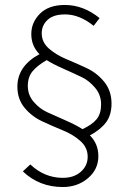

<svg xmlns="http://www.w3.org/2000/svg" viewBox="-20 -701 519 773"><path d="M92 -355Q92 -318 116 -290.5Q140 -263 169.5 -249.5Q199 -236 243.5 -216.5Q288 -197 312 -181Q351 -199 369 -221Q387 -243 387 -281Q387 -319 363 -347.5Q339 -376 310 -390Q281 -404 236 -424Q191 -444 168 -459Q130 -437 111 -414Q92 -391 92 -355ZM233 52Q138 52 72 -11L102 -39Q159 15 233 15Q278 15 305.5 -9.5Q333 -34 333 -70Q333 -107 304 -133Q275 -159 233.5 -176Q192 -193 150 -212.5Q108 -232 79 -267Q50 -302 50 -352Q50 -435 139 -483Q106 -516 106 -564Q106 -611 141 -646Q176 -681 241 -681Q316 -681 381 -628L357 -597Q300 -643 242 -643Q195 -643 171.5 -621Q148 -599 148 -567Q148 -531 177 -505.5Q206 -480 247 -463Q288 -446 329.5 -426.5Q371 -407 400 -371Q429 -335 429 -284Q429 -238 407 -208.5Q385 -179 342 -156Q376 -122 376 -72Q376 -19 334 16.5Q292 52 233 52Z"/></svg>

Font: Toshiba Sans Light
Style: Regular
Weight: 300
Designer: Paul D. Hunt
Foundry: Toshiba Corporation
Version: Version 2.020;PS 2.0;hotconv 1.0.86;makeotf.lib2.5.63406